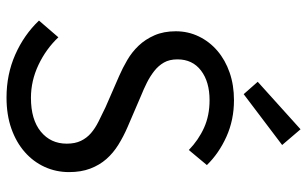

<svg xmlns="http://www.w3.org/2000/svg" viewBox="-192 -714 919 574"><g transform="rotate(90 267.0 -427.5)"><path d="M272 12Q203 12 144 -14Q85 -40 42 -85L92 -143Q127 -106 174.5 -83.5Q222 -61 273 -61Q338 -61 374 -90.5Q410 -120 410 -168Q410 -193 401.5 -210.5Q393 -228 378.5 -240.5Q364 -253 344 -263Q324 -273 301 -284L207 -325Q184 -335 160 -349Q136 -363 117 -383Q98 -403 86 -430.5Q74 -458 74 -494Q74 -531 89.5 -563Q105 -595 132.5 -618.5Q160 -642 197.5 -655Q235 -668 280 -668Q339 -668 389 -645.5Q439 -623 474 -587L429 -533Q399 -562 362.5 -578.5Q326 -595 280 -595Q225 -595 191.5 -569.5Q158 -544 158 -499Q158 -475 167.5 -458.5Q177 -442 193 -429.5Q209 -417 228 -407.5Q247 -398 267 -390L360 -350Q388 -338 413 -322.5Q438 -307 456 -286.5Q474 -266 484.5 -238.5Q495 -211 495 -175Q495 -136 479.5 -102Q464 -68 435 -42.5Q406 -17 365 -2.5Q324 12 272 12ZM262 -697 225 -739 367 -867 414 -812Z"/></g></svg>

Font: Pinyin1712
Style: Regular
Weight: 400
Version: Version 1